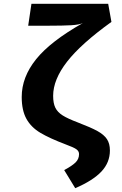

<svg xmlns="http://www.w3.org/2000/svg" viewBox="-20 -762 640 1008"><path d="M565 -647Q405 -532 332 -438Q259 -344 259 -259Q259 -220 270.5 -196.5Q282 -173 309 -156Q336 -139 389 -119Q457 -93 491.5 -74Q526 -55 541.5 -31.5Q557 -8 557 28Q557 91 512.5 138.5Q468 186 375 226L317 131Q358 109 376.5 91Q395 73 395 47Q395 32 381.5 22Q368 12 327 -3Q240 -36 191.5 -65Q143 -94 118.5 -138.5Q94 -183 94 -253Q94 -357 169.5 -451Q245 -545 415 -641Q396 -632 353.5 -629.5Q311 -627 233 -627H128L145 -742H548Z"/></svg>

Font: Fira Mono
Style: Bold
Weight: 700
Monospace: yes
Designer: Carrois Corporate & Edenspiekermann AG
Foundry: Carrois Corporate GbR & Edenspiekermann AG
Version: Version 3.206